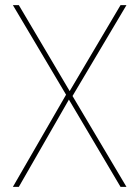

<svg xmlns="http://www.w3.org/2000/svg" viewBox="-20 -724 540 744"><path d="M261 -352 470 0H447L247 -338L53 0H30L236 -357L30 -704H53L250 -371L447 -704H470Z"/></svg>

Font: Fz Poppins Thin
Style: Regular
Weight: 100
Designer: Ninad Kale (Devanagari), Jonny Pinhorn (Latin)
Foundry: Indian Type Foundry
Version: Vit hóa bi Vntype.Com & FontZin.Com